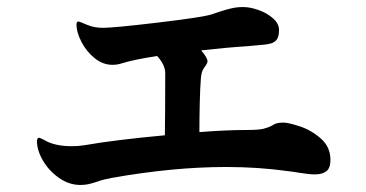

<svg xmlns="http://www.w3.org/2000/svg" viewBox="-20 -632 1040 545"><path d="M918 -178Q918 -155 906.5 -146Q895 -137 874 -137Q858 -137 833.5 -141Q809 -145 799 -146Q714 -158 622 -158Q472 -158 297 -127Q271 -122 258 -117Q255 -116 240 -111.5Q225 -107 208 -107Q176 -107 147.5 -127Q119 -147 102 -176Q85 -205 85 -231Q85 -241 91 -241Q93 -241 105 -235Q134 -217 184 -217Q203 -217 221 -220Q307 -235 448 -248Q449 -315 449 -424Q449 -448 426 -473Q360 -463 325 -452Q313 -448 299 -448Q272 -448 248.5 -467Q225 -486 211 -513.5Q197 -541 197 -562Q197 -571 203 -571Q205 -571 226 -562Q247 -553 272 -553Q303 -553 429 -568Q555 -583 580 -591Q589 -594 605.5 -599.5Q622 -605 637.5 -608.5Q653 -612 670 -612Q690 -612 714 -603.5Q738 -595 755 -580Q772 -565 772 -547Q772 -528 765.5 -519.5Q759 -511 746.5 -508Q734 -505 705 -503L684 -501Q621 -497 551 -489Q569 -468 569 -458Q569 -452 560 -440.5Q551 -429 550 -407Q548 -380 547 -339Q546 -298 546 -257Q621 -263 678 -263Q714 -263 728 -266.5Q742 -270 753 -276Q759 -280 765.5 -282Q772 -284 785 -284Q798 -284 830.5 -273.5Q863 -263 890.5 -239Q918 -215 918 -178Z"/></svg>

Font: Shippori Antique
Style: Regular
Weight: 400
Designer: FONTDASU
Foundry: FONTDASU / Google Inc. / but / Adobe
Version: Version 2.001